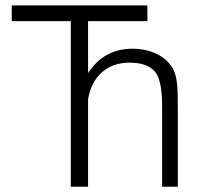

<svg xmlns="http://www.w3.org/2000/svg" viewBox="-20 -706 787 727"><path d="M313.5 1V-330.1Q324.2 -395.5 366.2 -432.6Q408.2 -468.8 469.7 -468.8Q543.9 -468.8 571.3 -428.7Q593.8 -394.5 593.8 -304.7V1H653.3V-305.7Q653.3 -365.2 650.4 -388.7Q646.5 -426.8 632.8 -449.2Q612.3 -483.4 571.3 -502.9Q531.2 -521.5 481.4 -521.5Q428.7 -521.5 386.7 -499Q344.7 -476.6 313.5 -429.7V-626H538.1V-685.5H24.4V-626H248V1Z"/></svg>

Font: Dotum
Style: Regular
Weight: 400
Version: Version 2.21